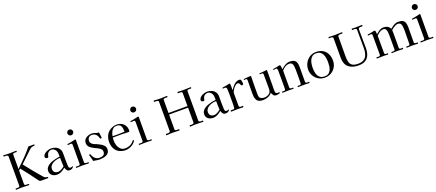

<svg xmlns="http://www.w3.org/2000/svg" viewBox="111 -2295 8697 3828"><g transform="rotate(-20 4460.0 -381.0)"><path d="M722 -16Q722 -12 720 -7Q718 -2 713 -2Q682 -2 650.5 -1.5Q619 -1 587 -1Q571 -1 556.5 -2.5Q542 -4 530 -15Q526 -18 523 -22Q520 -26 517 -30Q393 -203 257 -371L222 -342V-53Q222 -36 238 -31Q254 -26 274 -26.5Q294 -27 304 -27Q317 -27 317 -14Q317 -1 306 -1Q272 -1 239 -3Q206 -5 172 -5Q139 -5 105.5 -4Q72 -3 39 -1Q31 -6 31 -15Q31 -22 32.5 -24Q34 -26 41 -27Q47 -28 53 -27.5Q59 -27 65 -27Q74 -27 87.5 -28Q101 -29 111.5 -34.5Q122 -40 122 -53V-681Q122 -691 108.5 -699Q95 -707 87 -707H65Q58 -707 52 -706.5Q46 -706 39 -706Q29 -706 28 -712Q27 -718 27 -725Q27 -733 34 -733Q69 -733 103.5 -731Q138 -729 172 -729Q204 -729 235.5 -731Q267 -733 298 -733Q310 -733 310 -719Q310 -715 307.5 -710.5Q305 -706 300 -706Q289 -706 278 -706.5Q267 -707 256 -707Q245 -707 233.5 -700Q222 -693 222 -681V-529Q222 -490 222 -451Q222 -412 221 -373Q321 -467 417 -566Q453 -604 487 -641.5Q521 -679 552 -720Q559 -730 568 -730Q583 -730 598 -729.5Q613 -729 628 -729Q641 -729 653.5 -729.5Q666 -730 679 -730Q684 -730 685.5 -725.5Q687 -721 687 -717Q687 -713 684.5 -708.5Q682 -704 677 -704Q649 -704 624 -696Q599 -688 578 -668L330 -432Q405 -336 482.5 -240.5Q560 -145 642 -54Q657 -38 675.5 -34Q694 -30 708 -28Q722 -26 722 -16Z M1084 -117Q1080 -162 1079.5 -207.5Q1079 -253 1078 -299H1064Q1033 -299 995.5 -289.5Q958 -280 924 -261Q890 -242 868.5 -213.5Q847 -185 847 -148Q847 -100 874 -75.5Q901 -51 947 -51Q969 -51 995 -61.5Q1021 -72 1045 -87Q1069 -102 1084 -117ZM1259 -53Q1259 -49 1258 -47Q1248 -25 1224.5 -13.5Q1201 -2 1178 -2Q1136 -2 1117.5 -26.5Q1099 -51 1088 -87Q1050 -52 1004 -28.5Q958 -5 905 -5Q868 -5 835.5 -19.5Q803 -34 783 -62Q763 -90 763 -130Q763 -172 784.5 -202.5Q806 -233 839.5 -254.5Q873 -276 911.5 -289.5Q950 -303 984 -310Q1007 -315 1031 -319Q1055 -323 1078 -327Q1078 -355 1075.5 -392Q1073 -429 1060 -453Q1047 -476 1025 -494Q1003 -512 976 -512Q930 -512 904 -488Q878 -464 867 -420Q866 -415 865.5 -409.5Q865 -404 864 -399Q863 -393 856.5 -388.5Q850 -384 843 -384Q824 -384 808.5 -393Q793 -402 793 -423Q793 -435 797 -444Q810 -475 839 -495.5Q868 -516 903.5 -527Q939 -538 970 -538Q1024 -538 1068 -518Q1112 -498 1138.5 -459.5Q1165 -421 1165 -363Q1165 -298 1164.5 -232Q1164 -166 1168 -100Q1169 -78 1177 -61.5Q1185 -45 1210 -45Q1223 -45 1237.5 -51.5Q1252 -58 1256 -58Q1259 -58 1259 -53Z M1583 -15Q1583 -10 1580 -5.5Q1577 -1 1572 -1Q1544 -1 1516.5 -2.5Q1489 -4 1460 -4H1433Q1403 -4 1373.5 -2.5Q1344 -1 1315 -1Q1311 -1 1309.5 -6Q1308 -11 1308 -14Q1308 -19 1309 -21.5Q1310 -24 1315 -25Q1320 -27 1326.5 -26.5Q1333 -26 1339 -26Q1346 -26 1352 -25.5Q1358 -25 1365 -25Q1379 -25 1390.5 -31.5Q1402 -38 1402 -54V-454Q1402 -471 1396 -480.5Q1390 -490 1371 -490Q1357 -490 1342.5 -488.5Q1328 -487 1314 -485Q1306 -485 1306 -494Q1306 -504 1314 -507Q1326 -511 1339.5 -512.5Q1353 -514 1365 -516Q1393 -521 1421 -527Q1449 -533 1476 -540Q1479 -541 1484 -541Q1495 -541 1495 -529Q1495 -411 1494.5 -292Q1494 -173 1494 -54Q1494 -38 1508.5 -31.5Q1523 -25 1536 -25Q1546 -25 1556.5 -26Q1567 -27 1577 -27Q1581 -27 1582 -22Q1583 -17 1583 -15ZM1502 -707Q1502 -682 1484 -664.5Q1466 -647 1441 -647Q1416 -647 1398 -664.5Q1380 -682 1380 -707Q1380 -732 1398 -749.5Q1416 -767 1441 -767Q1466 -767 1484 -749.5Q1502 -732 1502 -707Z M2024 -143Q2024 -98 2004 -69.5Q1984 -41 1952 -26Q1920 -11 1882 -5Q1844 1 1808 1Q1775 1 1742.5 -6Q1710 -13 1677 -16Q1670 -43 1663.5 -70Q1657 -97 1649 -123Q1648 -126 1644.5 -137Q1641 -148 1641 -149Q1641 -157 1646 -160.5Q1651 -164 1658 -164Q1665 -164 1668 -159Q1674 -152 1678.5 -140Q1683 -128 1687 -119Q1695 -103 1701 -94.5Q1707 -86 1720 -73Q1759 -32 1817 -32Q1849 -32 1875.5 -39Q1902 -46 1918 -65.5Q1934 -85 1934 -122Q1934 -154 1914 -175.5Q1894 -197 1862.5 -214Q1831 -231 1796 -247Q1761 -263 1729.5 -282.5Q1698 -302 1678 -330Q1658 -358 1658 -398Q1658 -447 1683.5 -478Q1709 -509 1749 -524.5Q1789 -540 1832 -540Q1860 -540 1882.5 -533Q1905 -526 1930 -517Q1938 -514 1946 -513Q1954 -512 1962 -512Q1967 -512 1971 -512Q1975 -512 1979 -513Q1982 -495 1984.5 -476.5Q1987 -458 1989 -439Q1990 -432 1991.5 -422.5Q1993 -413 1993 -405Q1993 -398 1990 -390.5Q1987 -383 1978 -383Q1971 -383 1966.5 -384.5Q1962 -386 1959 -393Q1954 -403 1950.5 -414.5Q1947 -426 1943 -436Q1930 -471 1898 -492.5Q1866 -514 1829 -514Q1782 -514 1758 -486.5Q1734 -459 1734 -413Q1734 -397 1742.5 -382Q1751 -367 1762 -356Q1783 -336 1811.5 -325Q1840 -314 1866 -303Q1900 -288 1936.5 -267Q1973 -246 1998.5 -216Q2024 -186 2024 -143Z M2464 -351Q2463 -392 2457 -429.5Q2451 -467 2428 -491.5Q2405 -516 2353 -516Q2306 -516 2276.5 -490.5Q2247 -465 2231 -426.5Q2215 -388 2207 -348Q2232 -347 2256 -346.5Q2280 -346 2304 -346Q2344 -346 2384 -347.5Q2424 -349 2464 -351ZM2579 -122Q2579 -117 2577 -116Q2574 -106 2562.5 -92Q2551 -78 2537 -65.5Q2523 -53 2514 -47Q2481 -24 2439.5 -10Q2398 4 2357 4Q2323 4 2281.5 -7Q2240 -18 2211 -37Q2155 -74 2129 -134Q2103 -194 2103 -259Q2103 -333 2132 -396Q2161 -459 2225 -498Q2254 -515 2290 -526.5Q2326 -538 2359 -538Q2418 -538 2463 -514Q2508 -490 2533.5 -446.5Q2559 -403 2559 -343Q2559 -326 2551.5 -321Q2544 -316 2529 -316Q2509 -316 2489 -317Q2469 -318 2449 -319Q2421 -321 2393.5 -321Q2366 -321 2338 -321Q2304 -321 2270 -321Q2236 -321 2202 -319Q2201 -303 2200 -288Q2199 -273 2199 -257Q2199 -220 2208 -180.5Q2217 -141 2237 -107.5Q2257 -74 2288 -53.5Q2319 -33 2363 -33Q2408 -33 2449 -47Q2490 -61 2524 -92Q2533 -101 2540.5 -111.5Q2548 -122 2557 -130Q2562 -135 2568 -135Q2573 -135 2576 -131Q2579 -127 2579 -122Z M2918 -15Q2918 -10 2915 -5.5Q2912 -1 2907 -1Q2879 -1 2851.5 -2.5Q2824 -4 2795 -4H2768Q2738 -4 2708.5 -2.5Q2679 -1 2650 -1Q2646 -1 2644.5 -6Q2643 -11 2643 -14Q2643 -19 2644 -21.5Q2645 -24 2650 -25Q2655 -27 2661.5 -26.5Q2668 -26 2674 -26Q2681 -26 2687 -25.5Q2693 -25 2700 -25Q2714 -25 2725.5 -31.5Q2737 -38 2737 -54V-454Q2737 -471 2731 -480.5Q2725 -490 2706 -490Q2692 -490 2677.5 -488.5Q2663 -487 2649 -485Q2641 -485 2641 -494Q2641 -504 2649 -507Q2661 -511 2674.5 -512.5Q2688 -514 2700 -516Q2728 -521 2756 -527Q2784 -533 2811 -540Q2814 -541 2819 -541Q2830 -541 2830 -529Q2830 -411 2829.5 -292Q2829 -173 2829 -54Q2829 -38 2843.5 -31.5Q2858 -25 2871 -25Q2881 -25 2891.5 -26Q2902 -27 2912 -27Q2916 -27 2917 -22Q2918 -17 2918 -15ZM2837 -707Q2837 -682 2819 -664.5Q2801 -647 2776 -647Q2751 -647 2733 -664.5Q2715 -682 2715 -707Q2715 -732 2733 -749.5Q2751 -767 2776 -767Q2801 -767 2819 -749.5Q2837 -732 2837 -707Z M4012 -721Q4012 -714 4009.5 -710.5Q4007 -707 3999 -707Q3989 -707 3979 -707.5Q3969 -708 3959 -708Q3948 -708 3934 -702Q3920 -696 3920 -682V-51Q3920 -37 3934 -31Q3948 -25 3959 -25Q3970 -25 3980.5 -26Q3991 -27 4001 -27Q4010 -27 4010 -17Q4010 -14 4010 -11.5Q4010 -9 4010 -6Q4010 1 4003 1Q3968 1 3932.5 -1Q3897 -3 3861 -3Q3841 -3 3820.5 -2Q3800 -1 3780 0Q3767 1 3754.5 2Q3742 3 3729 3Q3723 3 3723 -7Q3723 -11 3724 -18.5Q3725 -26 3730 -26Q3741 -26 3753 -25.5Q3765 -25 3776 -25Q3787 -25 3802 -31Q3817 -37 3817 -51V-368H3414V-51Q3414 -37 3428 -31Q3442 -25 3453 -25Q3464 -25 3474.5 -26Q3485 -27 3496 -27Q3503 -27 3504 -22Q3505 -21 3505 -16.5Q3505 -12 3505 -10Q3505 -7 3503 -1Q3499 1 3497 1Q3462 1 3427.5 -1Q3393 -3 3358 -3Q3337 -3 3316.5 -2Q3296 -1 3276 0Q3263 1 3251 2Q3239 3 3226 3Q3219 3 3221 -2Q3219 -8 3219 -9Q3219 -13 3220 -19.5Q3221 -26 3227 -26Q3238 -26 3249.5 -25.5Q3261 -25 3272 -25Q3284 -25 3298.5 -31Q3313 -37 3313 -51Q3313 -137 3313.5 -223Q3314 -309 3314 -394Q3314 -465 3313.5 -537Q3313 -609 3313 -680Q3313 -694 3298.5 -700Q3284 -706 3272 -706Q3261 -706 3249.5 -705.5Q3238 -705 3227 -705Q3220 -705 3219 -713Q3218 -721 3218 -725Q3218 -734 3226 -734Q3239 -734 3251 -733Q3263 -732 3276 -731Q3296 -730 3316.5 -729Q3337 -728 3358 -728Q3393 -728 3428.5 -730Q3464 -732 3499 -732Q3506 -732 3506 -726Q3506 -720 3506 -715Q3506 -704 3496 -704Q3485 -704 3474.5 -705Q3464 -706 3453 -706Q3442 -706 3428 -700Q3414 -694 3414 -680V-401H3817V-672Q3817 -692 3806 -699Q3795 -706 3776 -706Q3765 -706 3753 -705.5Q3741 -705 3730 -705Q3724 -705 3723.5 -711.5Q3723 -718 3723 -722Q3723 -734 3731 -734Q3755 -734 3780.5 -732Q3806 -730 3831 -730H3861Q3897 -730 3932.5 -732Q3968 -734 4003 -734Q4008 -734 4010 -730Q4012 -726 4012 -721Z M4394 -117Q4390 -162 4389.5 -207.5Q4389 -253 4388 -299H4374Q4343 -299 4305.5 -289.5Q4268 -280 4234 -261Q4200 -242 4178.5 -213.5Q4157 -185 4157 -148Q4157 -100 4184 -75.5Q4211 -51 4257 -51Q4279 -51 4305 -61.5Q4331 -72 4355 -87Q4379 -102 4394 -117ZM4569 -53Q4569 -49 4568 -47Q4558 -25 4534.5 -13.5Q4511 -2 4488 -2Q4446 -2 4427.5 -26.5Q4409 -51 4398 -87Q4360 -52 4314 -28.5Q4268 -5 4215 -5Q4178 -5 4145.5 -19.5Q4113 -34 4093 -62Q4073 -90 4073 -130Q4073 -172 4094.5 -202.5Q4116 -233 4149.5 -254.5Q4183 -276 4221.5 -289.5Q4260 -303 4294 -310Q4317 -315 4341 -319Q4365 -323 4388 -327Q4388 -355 4385.5 -392Q4383 -429 4370 -453Q4357 -476 4335 -494Q4313 -512 4286 -512Q4240 -512 4214 -488Q4188 -464 4177 -420Q4176 -415 4175.5 -409.5Q4175 -404 4174 -399Q4173 -393 4166.5 -388.5Q4160 -384 4153 -384Q4134 -384 4118.5 -393Q4103 -402 4103 -423Q4103 -435 4107 -444Q4120 -475 4149 -495.5Q4178 -516 4213.5 -527Q4249 -538 4280 -538Q4334 -538 4378 -518Q4422 -498 4448.5 -459.5Q4475 -421 4475 -363Q4475 -298 4474.5 -232Q4474 -166 4478 -100Q4479 -78 4487 -61.5Q4495 -45 4520 -45Q4533 -45 4547.5 -51.5Q4562 -58 4566 -58Q4569 -58 4569 -53Z M5011 -445Q5011 -435 5003.5 -426.5Q4996 -418 4985 -418Q4970 -418 4963.5 -428Q4957 -438 4952.5 -451Q4948 -464 4939 -474Q4930 -484 4909 -484Q4905 -484 4901.5 -484Q4898 -484 4894 -483Q4877 -480 4857 -462Q4837 -444 4818.5 -419.5Q4800 -395 4788 -371Q4776 -347 4775 -331Q4774 -315 4774 -299.5Q4774 -284 4774 -269Q4774 -215 4774.5 -161Q4775 -107 4775 -54Q4775 -39 4787.5 -32.5Q4800 -26 4813 -26Q4823 -26 4833 -27Q4843 -28 4853 -28Q4858 -28 4860 -23.5Q4862 -19 4862 -15Q4862 1 4846 1Q4816 1 4786 -0.5Q4756 -2 4726 -2Q4695 -2 4663.5 0Q4632 2 4600 2Q4596 2 4594.5 -4Q4593 -10 4593 -14Q4593 -24 4601 -25Q4612 -27 4624 -26Q4636 -25 4646 -25Q4661 -25 4670.5 -31.5Q4680 -38 4681 -54Q4683 -86 4683.5 -119Q4684 -152 4684 -185V-282Q4683 -325 4683.5 -367.5Q4684 -410 4680 -452Q4679 -472 4669 -480.5Q4659 -489 4639 -489Q4631 -489 4622.5 -487.5Q4614 -486 4605 -486Q4597 -486 4597 -498Q4597 -505 4604 -508Q4614 -511 4625 -512.5Q4636 -514 4646 -515Q4673 -520 4700 -525Q4727 -530 4754 -537Q4763 -534 4767 -526Q4769 -522 4770 -504Q4771 -486 4771 -462.5Q4771 -439 4771 -418.5Q4771 -398 4771 -390Q4793 -425 4821 -460Q4849 -495 4885 -518Q4921 -541 4966 -541Q4990 -541 4997 -526Q5004 -511 5006 -491Q5008 -480 5009.5 -468Q5011 -456 5011 -445Z M5638 -27Q5638 -15 5620.5 -9Q5603 -3 5582 -1Q5561 1 5552 1Q5518 1 5498 -26Q5478 -53 5468 -82Q5434 -39 5383 -18Q5332 3 5277 3Q5187 3 5152.5 -43.5Q5118 -90 5118 -175Q5118 -250 5118.5 -325.5Q5119 -401 5120 -476Q5120 -506 5091 -506Q5083 -506 5075 -505Q5067 -504 5059 -504Q5056 -504 5054.5 -507.5Q5053 -511 5053 -513Q5053 -524 5063 -525Q5098 -529 5133.5 -530.5Q5169 -532 5204 -536Q5212 -528 5212 -516Q5212 -491 5211 -465Q5210 -439 5210 -413Q5209 -352 5208.5 -290.5Q5208 -229 5208 -167Q5208 -148 5209 -126.5Q5210 -105 5217 -87Q5228 -59 5258.5 -47.5Q5289 -36 5317 -36Q5348 -36 5379.5 -47.5Q5411 -59 5433.5 -81.5Q5456 -104 5459 -138Q5461 -155 5461.5 -172.5Q5462 -190 5462 -207L5461 -479Q5461 -492 5452.5 -498Q5444 -504 5433 -504Q5423 -504 5413.5 -503Q5404 -502 5394 -502Q5385 -502 5385 -512Q5385 -522 5394 -523Q5406 -525 5419 -525.5Q5432 -526 5445 -527L5514 -534Q5521 -535 5528.5 -536Q5536 -537 5543 -537Q5548 -537 5550 -531.5Q5552 -526 5552 -523Q5549 -306 5549 -90Q5549 -65 5560.5 -49Q5572 -33 5599 -33Q5607 -33 5613.5 -35Q5620 -37 5627 -37Q5638 -37 5638 -27Z M6265 -15Q6265 -2 6250 -2Q6228 -2 6205 -3.5Q6182 -5 6159 -5Q6125 -5 6089.5 -3.5Q6054 -2 6019 -2Q6015 -2 6014 -8.5Q6013 -15 6013 -19Q6013 -27 6023 -27Q6033 -27 6039 -27Q6044 -27 6049.5 -26.5Q6055 -26 6060 -26Q6089 -26 6092 -55Q6095 -114 6094.5 -174Q6094 -234 6094 -293Q6094 -304 6094 -315.5Q6094 -327 6094 -338Q6093 -361 6091 -394.5Q6089 -428 6082 -449Q6066 -501 6012 -501Q5963 -501 5922 -476Q5881 -451 5851 -413Q5850 -340 5850 -268Q5850 -196 5850 -124V-55Q5850 -40 5863 -33Q5876 -26 5889 -26Q5897 -26 5904.5 -27.5Q5912 -29 5919 -29Q5923 -29 5924 -24Q5925 -19 5925 -16Q5925 -12 5922.5 -7Q5920 -2 5914 -2Q5892 -2 5870.5 -3.5Q5849 -5 5827 -5Q5793 -5 5759 -3.5Q5725 -2 5690 -2Q5685 -2 5684.5 -8.5Q5684 -15 5684 -19Q5684 -27 5693 -27Q5702 -27 5707 -27Q5712 -27 5717 -26.5Q5722 -26 5727 -26Q5756 -26 5759 -55Q5760 -69 5760 -83Q5760 -97 5760 -111Q5760 -197 5760 -283.5Q5760 -370 5759 -456Q5759 -470 5753 -484Q5747 -498 5730 -498Q5717 -498 5705 -494Q5693 -490 5680 -490Q5673 -490 5673 -500Q5673 -502 5673.5 -504.5Q5674 -507 5675 -508Q5676 -509 5678 -509.5Q5680 -510 5681 -511Q5699 -516 5718.5 -518Q5738 -520 5756 -524Q5773 -527 5789 -532.5Q5805 -538 5821 -538Q5828 -538 5832 -531Q5837 -522 5840 -505.5Q5843 -489 5844.5 -472Q5846 -455 5846 -444Q5868 -466 5898.5 -487.5Q5929 -509 5962.5 -523.5Q5996 -538 6028 -538Q6120 -538 6152.5 -497.5Q6185 -457 6185 -370Q6185 -292 6184.5 -214Q6184 -136 6184 -58Q6184 -39 6195.5 -32.5Q6207 -26 6223 -26Q6231 -26 6239 -27.5Q6247 -29 6254 -29Q6260 -29 6262.5 -24.5Q6265 -20 6265 -15Z M6751 -264Q6751 -307 6744.5 -350.5Q6738 -394 6720.5 -431Q6703 -468 6670 -490.5Q6637 -513 6584 -513Q6534 -513 6502.5 -489Q6471 -465 6453.5 -427Q6436 -389 6429.5 -345Q6423 -301 6423 -262Q6423 -219 6429.5 -176Q6436 -133 6454 -98.5Q6472 -64 6505.5 -43Q6539 -22 6592 -22Q6644 -22 6675.5 -44Q6707 -66 6723.5 -102Q6740 -138 6745.5 -180.5Q6751 -223 6751 -264ZM6854 -261Q6854 -186 6818.5 -126Q6783 -66 6722.5 -31Q6662 4 6587 4Q6514 4 6455 -31.5Q6396 -67 6361 -126.5Q6326 -186 6326 -259Q6326 -334 6360 -397.5Q6394 -461 6453.5 -500Q6513 -539 6591 -539Q6675 -539 6734 -503.5Q6793 -468 6823.5 -405.5Q6854 -343 6854 -261Z M7643 -717Q7643 -707 7638 -705Q7633 -703 7625 -703Q7618 -703 7611 -703.5Q7604 -704 7597 -704Q7583 -704 7569.5 -699.5Q7556 -695 7554 -678Q7553 -661 7553 -643Q7553 -625 7553 -607Q7553 -525 7554.5 -442.5Q7556 -360 7556 -277Q7556 -192 7531 -128.5Q7506 -65 7450.5 -30Q7395 5 7303 5Q7170 5 7093.5 -59.5Q7017 -124 7017 -262V-660Q7017 -665 7017.5 -670.5Q7018 -676 7017 -680Q7016 -699 6997.5 -703Q6979 -707 6964 -707Q6957 -707 6949.5 -706.5Q6942 -706 6934 -706Q6931 -706 6927 -710Q6926 -714 6926 -721Q6926 -732 6939 -732Q6950 -732 6960 -731.5Q6970 -731 6980 -730Q7003 -729 7025 -728.5Q7047 -728 7069 -728Q7104 -728 7138.5 -730Q7173 -732 7208 -732Q7221 -732 7221 -720Q7221 -716 7219 -710.5Q7217 -705 7211 -705Q7198 -705 7186 -705.5Q7174 -706 7161 -706Q7150 -706 7136 -700Q7122 -694 7120 -681Q7117 -665 7118 -646.5Q7119 -628 7119 -611Q7119 -520 7118 -429Q7117 -338 7117 -247Q7117 -175 7132 -127Q7147 -79 7188 -54.5Q7229 -30 7308 -30Q7385 -30 7430.5 -62Q7476 -94 7496 -149Q7516 -204 7516 -274Q7516 -375 7515.5 -476Q7515 -577 7515 -678Q7515 -692 7500 -698Q7485 -704 7473 -704Q7461 -704 7449 -703Q7437 -702 7424 -702Q7418 -702 7418 -711Q7418 -719 7418.5 -725Q7419 -731 7429 -731Q7443 -731 7458 -729.5Q7473 -728 7487 -728Q7537 -728 7586 -731Q7599 -731 7611.5 -732Q7624 -733 7636 -733Q7642 -733 7642.5 -727Q7643 -721 7643 -717Z M8567 -13Q8567 1 8556 1Q8528 1 8499 -1Q8470 -3 8441 -3Q8412 -3 8382.5 -1Q8353 1 8324 1Q8320 1 8318.5 -4Q8317 -9 8317 -12Q8317 -21 8326.5 -23Q8336 -25 8347.5 -24Q8359 -23 8365 -23Q8379 -23 8388 -30Q8397 -37 8397 -51Q8397 -118 8398.5 -184Q8400 -250 8400 -316Q8400 -327 8400 -338Q8400 -349 8399 -360Q8398 -384 8396.5 -409.5Q8395 -435 8388 -457.5Q8381 -480 8364 -494Q8347 -508 8315 -508Q8292 -508 8264.5 -494.5Q8237 -481 8212 -463Q8187 -445 8170 -429Q8172 -415 8172 -400.5Q8172 -386 8172 -372Q8172 -343 8172.5 -313.5Q8173 -284 8173 -255Q8173 -204 8172.5 -153Q8172 -102 8172 -51Q8172 -36 8185 -30Q8198 -24 8211 -24Q8219 -24 8227.5 -25Q8236 -26 8243 -26Q8248 -26 8249.5 -21Q8251 -16 8251 -13Q8251 -8 8248 -3.5Q8245 1 8239 1Q8211 1 8182.5 -1Q8154 -3 8125 -3Q8097 -3 8068 -1Q8039 1 8010 1Q8006 1 8004 -4Q8002 -9 8002 -12Q8002 -20 8010 -23Q8018 -25 8029.5 -24Q8041 -23 8049 -23Q8063 -23 8072.5 -29.5Q8082 -36 8082 -51V-306Q8082 -327 8081.5 -358Q8081 -389 8077.5 -419.5Q8074 -450 8066 -468Q8059 -486 8042.5 -496Q8026 -506 8006 -506Q7980 -506 7953 -493Q7926 -480 7902 -461Q7878 -442 7861 -423V-52Q7861 -37 7872 -30.5Q7883 -24 7896 -24Q7904 -24 7912 -25.5Q7920 -27 7927 -27Q7931 -27 7932 -21.5Q7933 -16 7933 -14Q7933 -9 7930.5 -4.5Q7928 0 7922 0Q7903 0 7884 -1.5Q7865 -3 7846 -3Q7808 -3 7770 -1.5Q7732 0 7694 0Q7690 0 7688 -5Q7686 -10 7686 -13Q7686 -25 7696 -25Q7707 -25 7717 -24.5Q7727 -24 7737 -24Q7751 -24 7761 -30.5Q7771 -37 7771 -52Q7771 -153 7770.5 -254.5Q7770 -356 7770 -457Q7770 -468 7768 -479Q7766 -490 7755 -494Q7748 -497 7740 -497Q7727 -497 7714 -493.5Q7701 -490 7687 -490Q7678 -490 7678 -502Q7678 -510 7684 -512Q7689 -514 7695.5 -514.5Q7702 -515 7708 -516Q7731 -519 7754.5 -523.5Q7778 -528 7800 -533Q7808 -535 7817 -537Q7826 -539 7835 -539Q7847 -539 7851.5 -521.5Q7856 -504 7856.5 -484Q7857 -464 7857 -455Q7878 -473 7904 -492.5Q7930 -512 7959 -526Q7988 -540 8017 -540Q8068 -540 8103 -523Q8138 -506 8163 -459Q8185 -478 8213 -497.5Q8241 -517 8271.5 -530.5Q8302 -544 8332 -544Q8398 -544 8432.5 -525Q8467 -506 8479.5 -466.5Q8492 -427 8492 -365Q8492 -287 8491 -208.5Q8490 -130 8490 -51Q8490 -36 8503.5 -30Q8517 -24 8530 -24Q8538 -24 8545.5 -25Q8553 -26 8560 -26Q8564 -26 8565.5 -21Q8567 -16 8567 -13Z M8893 -15Q8893 -10 8890 -5.5Q8887 -1 8882 -1Q8854 -1 8826.5 -2.5Q8799 -4 8770 -4H8743Q8713 -4 8683.5 -2.5Q8654 -1 8625 -1Q8621 -1 8619.5 -6Q8618 -11 8618 -14Q8618 -19 8619 -21.5Q8620 -24 8625 -25Q8630 -27 8636.5 -26.5Q8643 -26 8649 -26Q8656 -26 8662 -25.5Q8668 -25 8675 -25Q8689 -25 8700.5 -31.5Q8712 -38 8712 -54V-454Q8712 -471 8706 -480.5Q8700 -490 8681 -490Q8667 -490 8652.5 -488.5Q8638 -487 8624 -485Q8616 -485 8616 -494Q8616 -504 8624 -507Q8636 -511 8649.5 -512.5Q8663 -514 8675 -516Q8703 -521 8731 -527Q8759 -533 8786 -540Q8789 -541 8794 -541Q8805 -541 8805 -529Q8805 -411 8804.5 -292Q8804 -173 8804 -54Q8804 -38 8818.5 -31.5Q8833 -25 8846 -25Q8856 -25 8866.5 -26Q8877 -27 8887 -27Q8891 -27 8892 -22Q8893 -17 8893 -15ZM8812 -707Q8812 -682 8794 -664.5Q8776 -647 8751 -647Q8726 -647 8708 -664.5Q8690 -682 8690 -707Q8690 -732 8708 -749.5Q8726 -767 8751 -767Q8776 -767 8794 -749.5Q8812 -732 8812 -707Z"/></g></svg>

Font: Kaisei HarunoUmi
Style: Regular
Weight: 400
Designer: Font-Kai, 金井和夫
Foundry: KAZUO KANAI
Version: Version 5.003